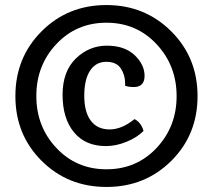

<svg xmlns="http://www.w3.org/2000/svg" viewBox="-20 -722 844 761"><path d="M145 -84.5Q41 -188 41 -341Q41 -494 145 -598Q249 -702 401.5 -702Q554 -702 658.5 -598Q763 -494 763 -341Q763 -188 659 -84.5Q555 19 402 19Q249 19 145 -84.5ZM402 -632Q283 -632 203.5 -547.5Q124 -463 124 -341.5Q124 -220 203.5 -135.5Q283 -51 402 -51Q521 -51 600.5 -135.5Q680 -220 680 -341Q680 -462 600.5 -547Q521 -632 402 -632ZM476 -382Q476 -387 476 -392Q476 -424 459 -450.5Q442 -477 401 -477Q360 -477 337 -442Q314 -407 314 -342.5Q314 -278 340 -243.5Q366 -209 414.5 -209Q463 -209 513 -250Q539 -237 549 -203Q523 -177 481.5 -160Q440 -143 400 -143Q318 -143 273 -198Q228 -253 228 -346Q228 -439 280.5 -490Q333 -541 403.5 -541Q474 -541 513.5 -503.5Q553 -466 553 -421.5Q553 -377 510 -377Q491 -377 476 -382Z"/></svg>

Font: Signika Negative
Style: Regular
Weight: 400
Designer: Anna Giedrys
Foundry: Anna Giedrys
Version: Version 1.001